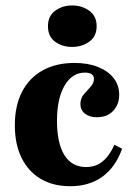

<svg xmlns="http://www.w3.org/2000/svg" viewBox="-20 -655 478 687"><path d="M231.5 11.3Q170.2 11.3 125.8 -14.9Q81.5 -41.1 57.3 -89.9Q33.1 -138.7 33.1 -206.5Q33.1 -276.6 58.9 -326.6Q84.7 -376.6 132.7 -403.2Q180.6 -429.8 246.8 -429.8Q295.2 -429.8 331 -415.3Q366.9 -400.8 386.7 -375.4Q406.5 -350 406.5 -315.3Q406.5 -281.5 385.1 -258.5Q363.7 -235.5 326.6 -235.5Q300 -235.5 283.9 -248.4Q267.7 -261.3 267.7 -282.3Q267.7 -303.2 279.8 -317.3Q291.9 -331.5 304 -344.4Q316.1 -357.3 316.1 -372.6Q316.1 -383.9 307.7 -389.5Q299.2 -395.2 283.9 -395.2Q237.9 -395.2 210.9 -348.4Q183.9 -301.6 183.9 -223.4Q183.9 -142.7 210.5 -100Q237.1 -57.3 287.9 -57.3Q322.6 -57.3 347.2 -77.4Q371.8 -97.6 389.5 -137.1L416.9 -122.6Q392.7 -55.6 345.6 -22.2Q298.4 11.3 231.5 11.3ZM237.9 -487.1Q203.2 -487.1 177.4 -505.6Q151.6 -524.2 151.6 -561.3Q151.6 -597.6 177.4 -616.5Q203.2 -635.5 237.9 -635.5Q273.4 -635.5 299.6 -616.5Q325.8 -597.6 325.8 -561.3Q325.8 -525 299.6 -506Q273.4 -487.1 237.9 -487.1Z"/></svg>

Font: Playfair 5pt SemiExpanded Light Black
Style: Regular
Weight: 900
Version: Version 2.203